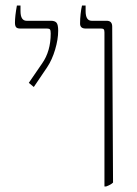

<svg xmlns="http://www.w3.org/2000/svg" viewBox="-20 -667 494 693"><path d="M357 -550Q357 -558 354.5 -561Q352 -564 345 -564H289Q269 -564 269 -582Q269 -599 271 -617Q273 -635 276 -647H289V-627Q289 -592 311 -592H365Q385 -592 385 -571L388 -8Q380 0 363 6H357ZM84 -368 132 -438Q163 -482 163 -546Q163 -557 160.5 -560.5Q158 -564 150 -564H53Q42 -564 38 -569Q34 -574 34 -585Q34 -609 41 -647H54V-627Q54 -592 76 -592H164Q178 -592 184 -585Q190 -578 190 -556Q190 -525 179 -488Q168 -451 150 -424L102 -353Z"/></svg>

Font: Noto Serif Hebrew NarrowThin
Style: Regular
Weight: 250
Width: 4
Designer: Monotype Design Team
Foundry: Monotype Imaging Inc.
Version: Version 1.000